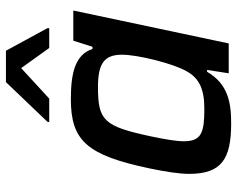

<svg xmlns="http://www.w3.org/2000/svg" viewBox="-94 -676 779 630"><g transform="rotate(-90 295.0 -361.5)"><path d="M210 -595 209 -589H286L386 -681L452 -589H517V-595L443 -731H340ZM205 8C272 8 334 -2 374 -71H380L369 0H467L575 -510H476L456 -447H449C430 -504 370 -518 284 -518C147 -518 100 -464 57 -260C46 -207 39 -163 39 -130C39 -23 88 8 205 8ZM253 -80C175 -80 146 -89 146 -147C146 -172 152 -207 162 -255C195 -410 214 -429 324 -429C402 -429 430 -408 430 -350C430 -299 401 -181 375 -137C353 -98 319 -80 253 -80Z"/></g></svg>

Font: Saira UNSAM Medium Italic
Style: Regular
Weight: 500
Italic angle: -12°
Designer: Hector Gatti with collaboration of the Omnibus-Type team
Foundry: Omnibus-Type
Version: Version 0.072;PS 000.072;hotconv 1.0.88;makeotf.lib2.5.64775